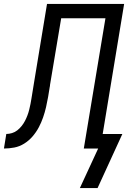

<svg xmlns="http://www.w3.org/2000/svg" viewBox="-54 -755 674 976"><path d="M352 201 445 0H372L482 -662H257L200 -322Q200 -321 200 -319.5Q200 -318 200 -317L199 -315Q199 -315 199 -314.5Q199 -314 199 -314Q195 -288 190.5 -262Q186 -236 180 -210Q174 -184 165 -158Q156 -132 143 -107.5Q130 -83 111.5 -61.5Q93 -40 69 -25Q45 -10 18.5 -5Q-8 0 -34 0L-22 -74Q-8 -74 7 -78.5Q22 -83 34 -92.5Q46 -102 56 -114.5Q66 -127 73 -140.5Q80 -154 85.5 -168.5Q91 -183 94.5 -197.5Q98 -212 101 -226.5Q104 -241 106 -255Q109 -275 112.5 -295Q116 -315 119 -335L185 -735H577L468 -74H568L442 201Z"/></svg>

Font: Iosevka SS04 Extended Oblique
Style: Regular
Weight: 400
Width: 7
Italic angle: -9°
Monospace: yes
Designer: Belleve Invis
Foundry: Belleve Invis
Version: Version 19.0.0; ttfautohint (v1.8.4)